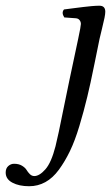

<svg xmlns="http://www.w3.org/2000/svg" viewBox="-98 -456 389 672"><path d="M250.5 -320.3 232.9 -233.9Q217.8 -159.2 207.5 -117.2Q195.3 -66.4 179.7 -14.6Q164.1 37.1 146.7 73Q129.4 108.9 108.2 137.9Q86.9 167 60.8 181.4Q34.7 195.8 3.9 195.8Q-31.2 195.8 -54.7 183.3Q-78.1 170.9 -78.1 147.9Q-78.1 133.3 -69.1 125.2Q-60.1 117.2 -48.8 117.2Q-32.2 117.2 -21 124Q-9.8 130.9 -5.1 138.7Q-0.5 146.5 6.3 153.3Q13.2 160.2 22 160.2Q40 160.2 60.8 136.7Q81.5 113.3 96.2 56.2Q106.4 15.1 122.1 -64.5L145 -175.8L175.8 -320.8Q185.1 -364.7 185.1 -372.1Q185.1 -379.9 180.4 -385.7Q175.8 -391.6 167 -392.1L127 -395Q116.2 -411.6 126 -422.9L159.2 -427.2L194.3 -431.6Q206.5 -433.1 222.7 -434.6Q238.8 -436 250 -436Q270.5 -436 270.5 -415Q270.5 -407.2 267.8 -393.8Q265.1 -380.4 259.3 -356.9Q253.4 -333.5 250.5 -320.3Z"/></svg>

Font: Linux Libertine G
Style: Italic
Weight: 400
Italic angle: -12°
Designer: Philipp H. Poll
Foundry: Philipp H. Poll
Version: Version 5.1.3